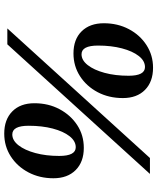

<svg xmlns="http://www.w3.org/2000/svg" viewBox="64 -810 760 929"><g transform="rotate(90 444.5 -345.0)"><path d="M238 -320Q170 -320 131 -359.5Q92 -399 92 -467Q92 -534 120.5 -588Q149 -642 198 -673.5Q247 -705 307 -705Q375 -705 414.5 -666Q454 -627 454 -559Q454 -491 425.5 -437Q397 -383 348 -351.5Q299 -320 238 -320ZM117 0 744 -690H821L194 0ZM242 -359Q271 -359 294.5 -389Q318 -419 332 -470.5Q346 -522 346 -587Q346 -666 304 -666Q274 -666 250.5 -636Q227 -606 213.5 -554.5Q200 -503 200 -439Q200 -359 242 -359ZM626 15Q558 15 518.5 -24Q479 -63 479 -131Q479 -199 508 -253Q537 -307 585.5 -338.5Q634 -370 695 -370Q763 -370 802.5 -330.5Q842 -291 842 -223Q842 -156 813.5 -102Q785 -48 736 -16.5Q687 15 626 15ZM630 -24Q659 -24 682.5 -54Q706 -84 720 -135.5Q734 -187 734 -251Q734 -331 692 -331Q662 -331 638.5 -301Q615 -271 601.5 -219.5Q588 -168 588 -103Q588 -24 630 -24Z"/></g></svg>

Font: Platypi
Style: Bold Italic
Weight: 700
Italic angle: -13°
Designer: David Sargent
Foundry: Bolt Cutter Type
Version: Version 1.200; ttfautohint (v1.8.4.7-5d5b)